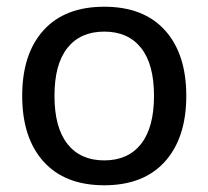

<svg xmlns="http://www.w3.org/2000/svg" viewBox="-20 -543 620 571"><path d="M46 -258C46 -174.7 67.2 -109.5 109.5 -62.5C151.8 -15.5 212 8 290 8C368 8 428.2 -15.5 470.5 -62.5C512.8 -109.5 534 -174.7 534 -258C534 -341.3 512.8 -406.3 470.5 -453C428.2 -499.7 368 -523 290 -523C212 -523 151.8 -499.7 109.5 -453C67.2 -406.3 46 -341.3 46 -258ZM142 -258C142 -320.7 154.8 -368.2 180.5 -400.5C206.2 -432.8 242.7 -449 290 -449C337.3 -449 373.8 -432.8 399.5 -400.5C425.2 -368.2 438 -320.7 438 -258C438 -195.3 425.2 -147.7 399.5 -115C373.8 -82.3 337.3 -66 290 -66C242.7 -66 206.2 -82.3 180.5 -115C154.8 -147.7 142 -195.3 142 -258Z"/></svg>

Font: Telex Regular
Style: Regular
Weight: 400
Designer: Andres Torresi
Foundry: Andres Torresi
Version: Version 1.001